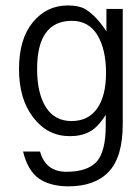

<svg xmlns="http://www.w3.org/2000/svg" viewBox="-20 -487 464 695"><path d="M240.2 -411.6C281.2 -411.6 312 -394 333 -359.4C353.5 -324.7 363.8 -279.8 363.8 -223.6C363.8 -167.5 353 -124.5 331.5 -94.2C310.5 -64 279.3 -48.8 238.8 -48.8C198.2 -48.8 167.5 -65.4 146 -99.1C125 -132.8 114.3 -178.7 114.3 -236.8C114.3 -353 156.2 -411.6 240.2 -411.6ZM125 61.5H63.5C74.7 107.4 93.8 140.1 120.6 159.2C147.5 177.7 183.1 187.5 228 187.5C291.5 187.5 340.3 169.9 373.5 134.8C407.2 99.6 424.3 42 424.3 -38.1V-454.6H365.2V-373C343.3 -407.7 318.8 -434.1 292 -452.1C276.4 -461.9 254.4 -467.3 225.6 -467.3C174.3 -467.3 131.8 -446.8 98.6 -406.2C65.4 -365.7 48.8 -309.6 48.8 -236.8C48.8 -164.6 65.9 -106 100.6 -61.5C134.8 -16.6 179.2 5.9 233.4 5.9C260.7 5.9 284.2 0.5 303.7 -9.8C323.7 -20 343.3 -40.5 362.8 -71.3V-33.2C362.8 30.3 351.6 74.2 329.6 98.6C307.1 122.6 271 134.8 220.7 134.8C170.4 134.8 138.2 110.4 125 61.5Z"/></svg>

Font: Meera New
Style: Regular
Weight: 400
Designer: Hussain K H
Foundry: RIT
Version: 1.4.1